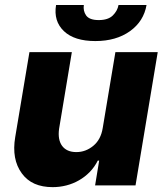

<svg xmlns="http://www.w3.org/2000/svg" viewBox="-20 -759 676 786"><path d="M42.3 -197.8 100.5 -545.5H274.1L221.9 -231.9Q218.8 -209.5 221.9 -191.9Q225.1 -174.4 234.2 -161.9Q243.3 -149.5 258 -142.9Q272.7 -136.4 292.6 -136.4Q331 -136.4 362.2 -162.3Q393.1 -187.9 400.6 -235.4L452.4 -545.5H625.7L534.8 0H369.3L386 -101.6H380.3Q367.2 -75.3 347.5 -55Q327.8 -34.8 303.6 -21Q279.5 -7.1 252 0Q224.4 7.1 195.7 7.1Q153.4 7.1 121.8 -6.7Q90.2 -20.6 69.2 -49.4Q27 -107.2 42.3 -197.8ZM209.5 -738.6H323.2Q319.6 -714.8 332.4 -696Q345.9 -676.8 384.2 -676.8Q422.6 -676.8 441.8 -695.7Q460.9 -714.5 465.2 -738.6H579.9Q568.5 -671.9 512.1 -631.4Q455.3 -590.9 370.4 -590.9Q284.4 -590.9 241.8 -631.4Q198.5 -672.6 209.5 -738.6Z"/></svg>

Font: Inter P Extra Bold
Style: Italic
Weight: 800
Italic angle: 9.39999°
Designer: Rasmus Andersson
Foundry: rsms
Version: Version 3.018;git-588b23468